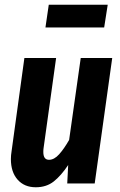

<svg xmlns="http://www.w3.org/2000/svg" viewBox="-20 -775 506 811"><path d="M26 -103Q26 -119 29 -137L83 -530H217L164 -149Q163 -143 163 -133Q163 -100 187 -100Q209 -100 230 -123.5Q251 -147 272 -184L321 -530H454L380 0H264L268 -78Q238 -33 207 -8.5Q176 16 131 16Q83 16 54.5 -16Q26 -48 26 -103ZM420 -659H172L186 -755H435Z"/></svg>

Font: Fira Sans Extra Condensed SemiBold
Style: Italic
Weight: 600
Width: 3
Italic angle: -8°
Designer: Carrois Corporate & Edenspiekermann AG
Foundry: Carrois Corporate GbR & Edenspiekermann AG
Version: Version 4.203